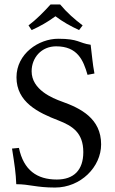

<svg xmlns="http://www.w3.org/2000/svg" viewBox="-20 -832 515 862"><path d="M387 -631C332 -639 334 -658 241 -658C154 -658 54 -591 54 -485C54 -373 152 -326 243 -291C304 -267 354 -237 354 -149C354 -68 311 -26 235 -26C146 -26 86 -68 65 -168L34 -165C46 -89 51 -56 53 -5C113 -5 142 10 227 10C342 10 434 -82 434 -184C434 -300 342 -346 258 -376C216 -391 122 -429 122 -512C122 -573 166 -624 232 -624C328 -624 354 -562 373 -496L404 -502C395 -550 394 -577 387 -631ZM250 -812H207C176 -778 145 -746 108 -718L122 -697C160 -714 192 -732 229 -759C262 -734 296 -715 335 -697L351 -718C315 -745 280 -776 250 -812Z"/></svg>

Font: Linux Libertine O C
Style: Regular
Weight: 400
Designer: Philipp H. Poll
Foundry: Philipp H. Poll
Version: Version 4.0.3